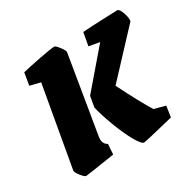

<svg xmlns="http://www.w3.org/2000/svg" viewBox="-114 -588 723 717"><g transform="rotate(-30 248.0 -230.0)"><path d="M32 -33 93 -378 48 -389 57 -442Q86 -449 137 -459Q188 -469 202 -469Q207 -469 220.5 -451.5Q234 -434 233 -427L178 -95Q177 -90 177 -84Q177 -63 194 -54L191 -10Q71 9 64 9Q58 9 44.5 -8Q31 -25 32 -33ZM218 -197 226 -243 359 -398 313 -406 323 -462Q360 -465 405.5 -466.5Q451 -468 473 -469Q482 -469 490 -446.5Q498 -424 496 -409L327 -228Q375 -132 406 -82L454 -69L447 -22Q321 9 314 9Q303 9 283 -27Q263 -63 244.5 -112.5Q226 -162 218 -197Z"/></g></svg>

Font: Grenze
Style: Bold Italic
Weight: 700
Italic angle: -10°
Designer: Renata Polastri
Foundry: Omnibus-Type
Version: Version 1.002; ttfautohint (v1.8)